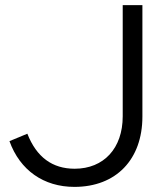

<svg xmlns="http://www.w3.org/2000/svg" viewBox="-20 -720 640 751"><path d="M271 11C434 11 537 -96 537 -264V-700H460V-265C460 -140 386 -60 272 -60C185 -60 123 -105 87 -197L17 -168C58 -54 151 11 271 11Z"/></svg>

Font: Red Hat Display
Style: Regular
Weight: 400
Designer: Pentagram, MCKL
Foundry: Pentagram, MCKL
Version: Version 1.023